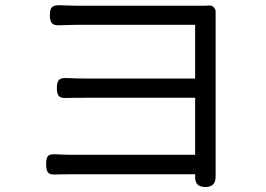

<svg xmlns="http://www.w3.org/2000/svg" viewBox="-20 -712 1040 750"><path d="M257.8 -107.4H742.2V-330.1H309.6Q257.8 -330.1 235.4 -329.1Q215.8 -329.1 209 -337.9Q202.1 -346.7 202.1 -368.2Q202.1 -390.6 210 -399.4Q217.8 -408.2 239.3 -407.2Q282.2 -405.3 307.6 -405.3H742.2V-615.2H296.9Q269.5 -615.2 210.9 -613.3Q190.4 -612.3 182.6 -621.6Q174.8 -630.9 174.8 -652.3Q174.8 -675.8 183.1 -684.1Q191.4 -692.4 213.9 -691.4Q270.5 -689.5 296.9 -689.5H754.9Q784.2 -689.5 796.9 -690.4Q807.6 -691.4 815.4 -683.1Q823.2 -674.8 822.3 -664.1V-23.4Q823.2 18.6 782.2 18.6Q741.2 18.6 742.2 -21.5V-31.2H258.8Q214.8 -31.2 196.3 -30.3Q174.8 -29.3 167.5 -38.1Q160.2 -46.9 160.2 -70.3Q160.2 -93.8 167 -102.1Q173.8 -110.4 195.3 -109.4Q230.5 -107.4 257.8 -107.4Z"/></svg>

Font: GenSenMaruGothic TW TTF Regular
Style: Regular
Weight: 400
Version: Version 1.301